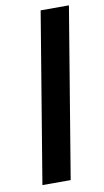

<svg xmlns="http://www.w3.org/2000/svg" viewBox="-84 -768 440 810"><g transform="rotate(-10 136.0 -363.5)"><path d="M272 -727.3H150.9L30.2 0H151.3Z"/></g></svg>

Font: Magic Ui Pro Semi Bold
Style: Italic
Weight: 600
Italic angle: -9.39999°
Designer: Stefan Endress, Andreas Faust
Version: Version 1.000;FEAKit 1.0